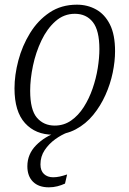

<svg xmlns="http://www.w3.org/2000/svg" viewBox="-20 -566 550 821"><path d="M207 10Q132 10 87 -39.5Q42 -89 42 -188Q42 -245 58.5 -307.5Q75 -370 108.5 -424.5Q142 -479 192 -512.5Q242 -546 309 -546Q354 -546 391 -525.5Q428 -505 450 -461.5Q472 -418 472 -347Q472 -304 462 -255.5Q452 -207 431 -160Q410 -113 378.5 -74.5Q347 -36 304 -13Q261 10 207 10ZM214 -29Q253 -29 284 -50.5Q315 -72 338 -108Q361 -144 376 -187.5Q391 -231 398 -275Q405 -319 405 -356Q405 -436 377 -471.5Q349 -507 300 -507Q253 -507 217 -475Q181 -443 157 -392.5Q133 -342 121 -285Q109 -228 109 -178Q109 -96 138 -62.5Q167 -29 214 -29ZM189 235Q145 235 121 211Q97 187 97 145Q97 93 134.5 55Q172 17 224 0H270Q243 10 216 29.5Q189 49 171 76Q153 103 153 137Q153 164 168 178Q183 192 207 192Q221 192 235 189Q249 186 267 180L258 219Q243 226 225.5 230.5Q208 235 189 235Z"/></svg>

Font: Noto Serif SemiCondensed Light
Style: Italic
Weight: 300
Width: 4
Italic angle: -12°
Designer: Monotype Design Team
Foundry: Monotype Imaging Inc.
Version: Version 2.013; ttfautohint (v1.8.4.7-5d5b)